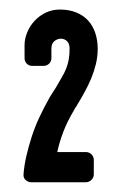

<svg xmlns="http://www.w3.org/2000/svg" viewBox="-20 -819 275 394"><path d="M180.5 -718.8Q180.5 -702.8 176.7 -687.3Q172.9 -671.8 167 -657.6Q161 -643.5 153.4 -629.7Q145.9 -616 138.3 -603.6Q137 -600.9 135 -598.3Q133 -595.6 132.1 -593.4Q124.6 -580.6 119.2 -569.7Q113.9 -558.8 110.1 -548.9Q106.3 -538.9 103.2 -528.9Q100.1 -519 97.5 -507H156.1Q162.7 -507 167.6 -502.4Q172.5 -497.7 172.5 -490.6V-460.9Q172.5 -454.7 167.6 -449.9Q162.7 -445 156.1 -445H44.2Q38.4 -445 33.3 -449Q28.2 -453 28.2 -460.1Q29.5 -479.1 34.2 -499.3Q38.9 -519.4 45.3 -539.1Q51.7 -558.8 60.6 -577.9Q69.5 -596.9 79.7 -615.1Q83.7 -622.6 87.7 -628.4Q91.7 -634.2 94.8 -639.5Q101.5 -651.4 106.8 -660.3Q112.1 -669.2 115.7 -678Q119.2 -686.9 121 -696.6Q122.8 -706.4 122.8 -719.2Q122.8 -729.8 117.4 -734.7Q112.1 -739.6 105 -739.6Q97.9 -739.6 91.7 -734.7Q85.5 -729.8 85.5 -719.2V-699.7Q85.5 -693.1 80.8 -688.4Q76.2 -683.8 69.1 -683.8H46.4Q39.3 -683.8 34.9 -688.4Q30.4 -693.1 30.4 -699.7V-726.7Q30.4 -739.6 36 -752.9Q41.5 -766.2 51.3 -776.6Q61.1 -787 74.2 -793.2Q87.3 -799.4 103.2 -799.4Q121.9 -799.4 136.5 -793.4Q151.2 -787.4 160.7 -777Q170.3 -766.6 175.4 -751.6Q180.5 -736.5 180.5 -718.8Z"/></svg>

Font: H.H. Samuel
Style: Regular
Weight: 900
Width: 1
Designer: deFharo
Foundry: deFharo
Version: Version 1.009